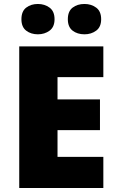

<svg xmlns="http://www.w3.org/2000/svg" viewBox="-20 -948 589 968"><path d="M501 0H77V-714H501V-559H270V-447H484V-292H270V-157H501ZM88 -851Q88 -891 112 -909.5Q136 -928 171 -928Q205 -928 230 -909.5Q255 -891 255 -851Q255 -812 230 -793.5Q205 -775 171 -775Q136 -775 112 -793.5Q88 -812 88 -851ZM322 -851Q322 -891 346 -909.5Q370 -928 406 -928Q440 -928 465 -909.5Q490 -891 490 -851Q490 -812 465 -793.5Q440 -775 406 -775Q370 -775 346 -793.5Q322 -812 322 -851Z"/></svg>

Font: Noto Sans Cham Black
Style: Regular
Weight: 900
Version: Version 2.002